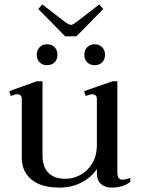

<svg xmlns="http://www.w3.org/2000/svg" viewBox="-20 -842 644 872"><path d="M276 -677 154 -801 172 -822 273 -744Q294 -729 302 -729Q309 -729 318 -735.5Q327 -742 330 -744L431 -822L449 -801L327 -677ZM147 -593Q147 -614 160 -627.5Q173 -641 193 -641Q215 -641 228 -627.5Q241 -614 241 -593Q241 -572 228 -559Q215 -546 193 -546Q173 -546 160 -559Q147 -572 147 -593ZM457 -593Q457 -572 444 -559Q431 -546 410 -546Q389 -546 376 -559Q363 -572 363 -593Q363 -614 376 -627.5Q389 -641 410 -641Q431 -641 444 -627.5Q457 -614 457 -593ZM572 -34V-17Q541 10 487 10Q457 10 438.5 -6.5Q420 -23 420 -55V-75Q398 -39 352.5 -14.5Q307 10 250 10Q167 10 123 -26.5Q79 -63 79 -125V-393Q79 -404 73 -409Q67 -414 59 -414Q49 -414 29 -406L22 -428L147 -473H173V-137Q173 -84 200 -57Q227 -30 277 -30Q312 -30 345 -47.5Q378 -65 399 -100Q420 -135 420 -184V-393Q420 -404 413.5 -409Q407 -414 399 -414Q391 -414 369 -406L362 -428L491 -473H513V-58Q513 -26 536 -26Q550 -26 572 -34Z"/></svg>

Font: TavirajRegular
Style: Regular
Weight: 400
Designer: Katatrad Team
Foundry: CadsonDemak
Version: Version 1.001